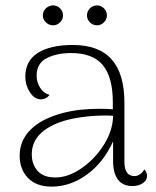

<svg xmlns="http://www.w3.org/2000/svg" viewBox="-20 -681 578 713"><path d="M526 -28Q526 -11 510 -0.5Q494 10 472 10Q436 10 418 -14Q400 -38 400 -83V-156Q364 -77 302.5 -32.5Q241 12 172 12Q115 12 84 -20Q53 -52 53 -103Q53 -159 93.5 -199.5Q134 -240 212 -261Q272 -277 348 -277Q383 -277 399 -275V-301Q399 -394 362 -439Q325 -484 244 -484Q191 -484 153.5 -465Q116 -446 116 -399Q116 -377 128.5 -356Q141 -335 164 -329Q158 -320 149 -316Q140 -312 132 -312Q108 -312 91 -338.5Q74 -365 74 -396Q74 -455 120.5 -484.5Q167 -514 250 -514Q347 -514 394.5 -460.5Q442 -407 442 -300V-80Q442 -27 480 -27Q490 -27 500 -34Q510 -41 516 -52Q526 -41 526 -28ZM400 -251Q390 -252 368 -252Q330 -252 288 -246.5Q246 -241 217 -232Q159 -214 128.5 -183Q98 -152 98 -108Q98 -71 119.5 -46.5Q141 -22 186 -22Q233 -22 282.5 -56Q332 -90 365.5 -143Q399 -196 400 -251ZM139 -624Q139 -639 150.5 -650Q162 -661 177 -661Q192 -661 203 -650Q214 -639 214 -624Q214 -609 203 -598Q192 -587 177 -587Q162 -587 150.5 -598Q139 -609 139 -624ZM303 -624Q303 -639 314 -650Q325 -661 340 -661Q355 -661 366 -650Q377 -639 377 -624Q377 -609 366 -598Q355 -587 340 -587Q325 -587 314 -598Q303 -609 303 -624Z"/></svg>

Font: Arima Madurai ExtraLight
Style: Regular
Weight: 275
Designer: Joana Correia and Natanael Gama
Foundry: NDISCOVER
Version: Version 1.020